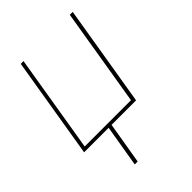

<svg xmlns="http://www.w3.org/2000/svg" viewBox="-215 -617 930 930"><g transform="rotate(-45 250.0 -152.5)"><path d="M148 215 184 0H16L102 -520H121L38 -18H355L438 -520H458L372 0H204L168 215Z"/></g></svg>

Font: Iosevka SS04 Thin Oblique
Style: Regular
Weight: 100
Italic angle: -9°
Monospace: yes
Designer: Belleve Invis
Foundry: Belleve Invis
Version: Version 19.0.0; ttfautohint (v1.8.4)